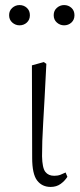

<svg xmlns="http://www.w3.org/2000/svg" viewBox="-20 -725 314 758"><path d="M57 -625Q41 -625 28.5 -636Q16 -647 16 -665Q16 -683 28.5 -694Q41 -705 57 -705Q74 -705 86 -694Q98 -683 98 -665Q98 -647 86 -636Q74 -625 57 -625ZM233 -625Q217 -625 204.5 -636Q192 -647 192 -665Q192 -683 204.5 -694Q217 -705 233 -705Q250 -705 262 -694Q274 -683 274 -665Q274 -647 262 -636Q250 -625 233 -625ZM180 13Q146 13 126.5 -12.5Q107 -38 107 -102L106 -467L153 -480L163 -473Q159 -394 156 -337.5Q153 -281 150.5 -240.5Q148 -200 147 -168.5Q146 -137 146 -108Q147 -62 159 -46.5Q171 -31 194 -31Q208 -31 218.5 -35Q229 -39 239 -44L246 -27Q236 -11 219.5 1Q203 13 180 13Z"/></svg>

Font: Source Serif Pro Light
Style: Regular
Weight: 300
Designer: Frank Grießhammer
Foundry: Adobe Systems Incorporated
Version: Version 3.001;hotconv 1.0.111;makeotfexe 2.5.65597